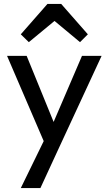

<svg xmlns="http://www.w3.org/2000/svg" viewBox="-20 -760 554 979"><path d="M222 4 16 -475H116L269 -100H237L398 -475H498L276 4ZM86 199 226 -88 276 4 186 199ZM127 -545 86 -585 222 -740H292L428 -585L388 -545L227 -679L288 -678Z"/></svg>

Font: Outfit Thin
Style: Regular
Weight: 400
Version: Version 1.100;gftools[0.9.27]